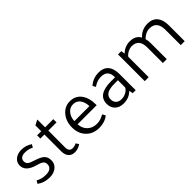

<svg xmlns="http://www.w3.org/2000/svg" viewBox="138 -1441 2307 2307"><g transform="rotate(-45 1292.0 -287.5)"><path d="M316 -386Q266 -412 207 -412Q167 -412 144.5 -394.5Q122 -377 122 -347Q122 -315 142.5 -297.5Q163 -280 221 -263Q303 -238 335 -207Q367 -176 367 -120Q367 -61 322.5 -24.5Q278 12 208 12Q116 12 48 -38Q51 -43 58 -55Q65 -68 70 -75Q128 -43 195 -43Q300 -43 300 -122Q300 -154 277.5 -172Q255 -190 194 -206Q52 -246 52 -345Q52 -398 93.5 -432Q135 -466 200 -466Q277 -466 338 -423Z M593 -399 592 -115Q592 -42 651 -42Q684 -42 716 -59L740 -22Q691 12 637 12Q584 12 555 -21Q526 -54 526 -113V-399H457V-454H527V-553L593 -587V-454H732V-399Z M1219 -204H895Q899 -131 945.5 -87Q992 -43 1066 -43Q1128 -43 1187 -80L1210 -40Q1144 12 1051 12Q943 12 879 -59Q820 -123 820 -225Q820 -331 883 -402Q940 -466 1024 -466Q1125 -466 1178 -384Q1219 -320 1219 -226ZM894 -258H1150Q1147 -331 1114.5 -372Q1082 -413 1025 -413Q971 -413 934.5 -370Q898 -327 894 -258Z M1678 0H1628L1618 -49Q1557 12 1466 12Q1397 12 1356 -26.5Q1315 -65 1315 -129Q1315 -285 1543 -285H1612V-291Q1612 -410 1496 -410Q1430 -410 1369 -366L1347 -403Q1416 -466 1515 -466Q1594 -466 1636 -417Q1678 -368 1678 -276ZM1612 -236H1551Q1387 -236 1387 -135Q1387 -92 1412.5 -67.5Q1438 -43 1484 -43Q1524 -43 1561 -63Q1598 -83 1612 -113Z M2511 0H2444V-260Q2444 -408 2320 -408Q2253 -408 2196 -350Q2206 -315 2206 -272V0H2140V-264Q2140 -408 2019 -408Q1987 -408 1952.5 -390.5Q1918 -373 1899 -347V0H1832V-454H1888L1894 -407H1897Q1960 -466 2042 -466Q2140 -466 2179 -393Q2245 -466 2344 -466Q2426 -466 2470 -413Q2511 -363 2511 -272Z"/></g></svg>

Font: Tajawal
Style: Regular
Weight: 400
Designer: Boutros Fonts
Foundry: Created by Boutros International 2017
Version: Version 1.700